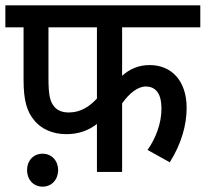

<svg xmlns="http://www.w3.org/2000/svg" viewBox="-20 -642 768 717"><path d="M436 -540H728V-622H0V-540H68V-345C68 -266 80 -225 110 -190C134 -162 174 -141 228 -141C276 -141 312 -156 342 -179V0H436V-256C463 -294 495 -319 524 -319C562 -319 583 -292 583 -236C583 -182 562 -126 531 -82L614 -36C657 -104 677 -175 677 -239C677 -342 619 -399 539 -399C498 -399 465 -385 436 -359ZM161 -540H342V-274C315 -245 282 -222 237 -222C215 -222 197 -228 184 -242C167 -262 161 -284 161 -351ZM81 -7C81 29 105 55 139 55C173 55 197 29 197 -7C197 -42 173 -68 139 -68C105 -68 81 -42 81 -7Z"/></svg>

Font: Noto Sans SemiCondensed Medium
Style: Regular
Weight: 500
Width: 4
Designer: Monotype Design Team
Foundry: Monotype Imaging Inc.
Version: Version 2.013